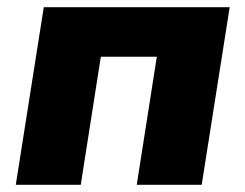

<svg xmlns="http://www.w3.org/2000/svg" viewBox="-20 -515 684 535"><path d="M24 0 102 -495H620L542 0H361L417 -357H261L205 0Z"/></svg>

Font: Nunito Sans 11pt Black
Style: Italic
Weight: 900
Italic angle: -9°
Version: Version 3.101;gftools[0.9.27]